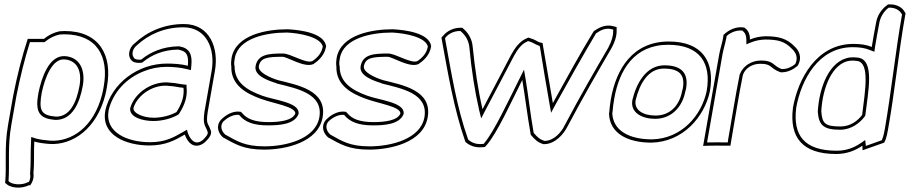

<svg xmlns="http://www.w3.org/2000/svg" viewBox="-20 -655 4166 879"><path d="M17 -84C-2 25 12 100 3 189L5 182C22 206 77 212 114 192L117 195C131 177 136 157 133 137C138 88 134 42 137 -7C157 -1 181 2 206 4C314 11 423 -67 462 -220C465 -233 468 -246 470 -260C495 -401 436 -513 276 -513C269 -513 263 -512 256 -512H253C226 -506 203 -495 181 -477H107C80 -395 58 -307 40 -215ZM32 -84 55 -215C72 -301 93 -386 117 -462H184L189 -466C209 -482 230 -492 253 -497H254C263 -497 269 -498 274 -498C425 -498 479 -395 455 -260C453 -246 450 -233 447 -221C409 -74 309 -5 210 -11C186 -13 162 -16 144 -21L123 -28L122 -5C119 45 122 90 118 138L117 140L118 142C120 155 118 168 112 178L108 179C79 195 32 190 19 174C25 88 14 17 32 -84ZM156 -230C142 -153 152 -114 225 -107H226C226 -107 229 -106 235 -106C312 -106 345 -185 359 -262C372 -334 346 -393 278 -398C204 -403 170 -298 156 -230ZM171 -230C186 -302 220 -387 275 -383C333 -379 356 -330 344 -262C330 -184 299 -121 237 -121C234 -121 232 -122 229 -122C165 -128 158 -155 171 -230Z M462 -147C442 -36 557 11 664 11C738 11 781 -13 826 -39C832 -22 847 9 875 12C900 14 919 -3 929 -15C939 -26 949 -39 946 -56L945 -57C933 -95 922 -82 931 -143L964 -331C982 -433 942 -545 822 -545C731 -545 654 -510 598 -458C569 -437 561 -395 586 -375C597 -367 612 -366 630 -368L637 -373C673 -402 725 -427 795 -428C836 -421 844 -402 840 -354C810 -362 773 -364 745 -364C611 -364 491 -274 462 -149ZM477 -147V-149C497 -233 559 -298 639 -329C671 -342 707 -349 743 -349C770 -349 806 -346 834 -339L854 -334L856 -355C861 -406 848 -435 800 -443H799H798C724 -442 667 -415 629 -384L626 -382C610 -381 602 -383 596 -387C593 -389 593 -392 591 -394C581 -409 589 -434 606 -447L607 -448C660 -497 732 -530 819 -530C927 -530 966 -429 949 -331L916 -143C907 -80 921 -82 931 -50V-48C932 -41 927 -34 918 -24C909 -13 896 -2 879 -3C860 -5 846 -29 840 -46L836 -61L820 -52C775 -26 737 -4 667 -4C561 -4 460 -50 477 -147ZM576 -160C571 -118 634 -101 682 -101C724 -101 766 -113 794 -129L798 -132L801 -136C827 -177 839 -215 834 -257V-267L823 -268C801 -270 786 -275 765 -276H764C683 -289 598 -233 577 -163V-162ZM591 -161C610 -222 686 -273 759 -261H761C780 -260 796 -255 820 -253C824 -215 813 -181 788 -142C764 -128 723 -116 684 -116C635 -116 588 -137 591 -161Z M1040 -389C1038 -377 1037 -364 1039 -350C1037 -265 1107 -227 1173 -203C1235 -180 1334 -167 1332 -135C1319 -104 1264 -96 1209 -96C1145 -96 1110 -111 1089 -137L1083 -143L1073 -144C1045 -146 1015 -130 993 -108L991 -106C966 -76 981 -43 1001 -26C1056 4 1094 30 1189 30C1286 30 1437 -2 1457 -118C1479 -243 1339 -266 1253 -288C1214 -300 1160 -325 1165 -352C1172 -391 1205 -395 1274 -395C1295 -395 1373 -344 1413 -361L1416 -362L1418 -364C1442 -380 1466 -405 1472 -439L1473 -444C1463 -505 1353 -518 1298 -521H1296C1203 -521 1059 -497 1040 -389ZM1001 -97 1002 -98 1003 -99C1022 -118 1049 -131 1070 -129H1075L1077 -126C1102 -97 1140 -81 1206 -81C1258 -81 1326 -85 1346 -131L1347 -134V-137C1350 -187 1233 -197 1180 -217C1114 -241 1053 -276 1054 -352V-353L1053 -354C1051 -367 1053 -379 1055 -389C1071 -480 1198 -506 1293 -506H1295C1353 -503 1448 -486 1458 -441L1457 -439C1452 -411 1432 -390 1411 -376L1410 -375H1409C1380 -363 1310 -410 1276 -410C1211 -410 1160 -407 1150 -352C1142 -308 1210 -285 1246 -274V-273C1337 -250 1461 -228 1442 -118C1424 -18 1289 15 1191 15C1100 15 1065 -9 1011 -39C993 -55 987 -79 1001 -97Z M1521 -389C1519 -377 1518 -364 1520 -350C1518 -265 1588 -227 1654 -203C1716 -180 1815 -167 1813 -135C1800 -104 1745 -96 1690 -96C1626 -96 1591 -111 1570 -137L1564 -143L1554 -144C1526 -146 1496 -130 1474 -108L1472 -106C1447 -76 1462 -43 1482 -26C1537 4 1575 30 1670 30C1767 30 1918 -2 1938 -118C1960 -243 1820 -266 1734 -288C1695 -300 1641 -325 1646 -352C1653 -391 1686 -395 1755 -395C1776 -395 1854 -344 1894 -361L1897 -362L1899 -364C1923 -380 1947 -405 1953 -439L1954 -444C1944 -505 1834 -518 1779 -521H1777C1684 -521 1540 -497 1521 -389ZM1482 -97 1483 -98 1484 -99C1503 -118 1530 -131 1551 -129H1556L1558 -126C1583 -97 1621 -81 1687 -81C1739 -81 1807 -85 1827 -131L1828 -134V-137C1831 -187 1714 -197 1661 -217C1595 -241 1534 -276 1535 -352V-353L1534 -354C1532 -367 1534 -379 1536 -389C1552 -480 1679 -506 1774 -506H1776C1834 -503 1929 -486 1939 -441L1938 -439C1933 -411 1913 -390 1892 -376L1891 -375H1890C1861 -363 1791 -410 1757 -410C1692 -410 1641 -407 1631 -352C1623 -308 1691 -285 1727 -274V-273C1818 -250 1942 -228 1923 -118C1905 -18 1770 15 1672 15C1581 15 1546 -9 1492 -39C1474 -55 1468 -79 1482 -97Z M2001 -483 2003 -471C2032 -314 2057 -161 2109 -10L2111 -5C2129 11 2154 22 2188 19L2200 18L2209 8C2257 -48 2320 -187 2371 -289C2384 -214 2393 -133 2409 -43L2410 -38C2427 -17 2443 -2 2468 5H2472C2522 4 2560 -41 2577 -74C2653 -217 2718 -329 2778 -432C2796 -464 2804 -493 2803 -516V-531L2788 -535C2752 -545 2721 -528 2699 -513L2695 -507C2634 -407 2575 -298 2511 -183C2496 -269 2480 -363 2466 -445L2464 -458L2451 -461C2438 -465 2432 -473 2408 -480L2399 -483L2390 -479C2359 -466 2337 -435 2320 -404C2286 -338 2234 -241 2189 -155C2169 -241 2154 -342 2144 -441C2141 -478 2122 -508 2096 -528H2088C2057 -528 2028 -514 2010 -493ZM2018 -481 2021 -485C2035 -501 2058 -513 2085 -513H2088C2111 -494 2126 -469 2129 -437C2138 -337 2154 -236 2174 -149L2183 -113L2202 -150C2247 -236 2299 -333 2333 -399C2350 -430 2369 -455 2394 -465L2397 -467L2401 -466C2423 -460 2428 -452 2445 -447V-446L2450 -445L2452 -440C2465 -357 2481 -264 2496 -178L2503 -139L2524 -178C2588 -293 2649 -402 2708 -501L2710 -503C2730 -517 2753 -529 2782 -521L2788 -519L2787 -513C2788 -494 2781 -467 2765 -437C2705 -334 2640 -223 2564 -79C2549 -48 2515 -11 2475 -10H2473C2452 -16 2439 -28 2424 -46L2423 -48C2407 -139 2399 -218 2386 -294L2379 -336L2358 -294C2307 -192 2242 -53 2198 -1L2194 4H2189C2160 7 2140 -2 2124 -15L2123 -17C2070 -167 2047 -319 2018 -476Z M2777 -203C2773 -182 2771 -161 2769 -139L2768 -137C2770 -44 2854 -2 2962 -2C3107 -5 3205 -120 3230 -237C3254 -373 3195 -465 3042 -465C2876 -465 2801 -338 2777 -203ZM2792 -203C2815 -335 2884 -450 3039 -450C3184 -450 3238 -366 3215 -237C3191 -125 3100 -20 2965 -17C2860 -17 2786 -57 2783 -138L2784 -140C2786 -162 2788 -182 2792 -203ZM2875 -196C2865 -138 2921 -111 2979 -111C3053 -111 3103 -164 3117 -234V-235C3118 -238 3120 -243 3121 -250C3133 -319 3101 -356 3022 -356C2937 -356 2893 -272 2875 -197ZM2890 -196C2908 -271 2947 -341 3019 -341C3092 -341 3117 -311 3106 -250C3105 -245 3103 -240 3102 -235V-234C3089 -170 3046 -126 2981 -126C2925 -126 2882 -151 2890 -196Z M3199 13 3225 12C3250 11 3272 12 3299 12H3324L3328 -13C3346 -114 3361 -214 3381 -312C3392 -343 3423 -363 3461 -363C3515 -363 3503 -343 3551 -325L3555 -324H3559C3587 -324 3612 -337 3632 -354C3656 -396 3634 -427 3619 -441C3583 -479 3545 -489 3484 -489C3458 -488 3437 -484 3413 -474C3414 -495 3407 -515 3391 -526L3387 -529C3352 -535 3320 -519 3301 -503L3292 -495L3291 -485C3287 -460 3278 -435 3273 -408ZM3217 -3 3288 -408C3293 -434 3301 -458 3306 -485V-489L3310 -493C3325 -506 3352 -518 3379 -515L3380 -514H3381L3380 -513C3392 -505 3397 -490 3397 -472V-452L3416 -460C3438 -469 3458 -473 3482 -474C3542 -474 3573 -466 3607 -430C3621 -417 3636 -393 3621 -362C3604 -348 3584 -339 3562 -339H3560H3558C3518 -354 3523 -378 3464 -378C3421 -378 3382 -354 3367 -315L3366 -314V-312C3346 -213 3331 -114 3313 -13L3312 -3H3302C3275 -3 3253 -4 3227 -3Z M3610 -160C3594 -28 3651 50 3808 50C3855 50 3895 35 3928 12L3929 33L4028 -2L4034 -15C4040 -32 4043 -48 4046 -65C4076 -233 4095 -423 4124 -585L4126 -593L4122 -600C4111 -621 4086 -635 4055 -635H4046L4038 -629C4015 -612 3996 -583 3991 -552C3984 -515 3977 -479 3971 -440C3948 -450 3920 -454 3887 -454C3717 -454 3633 -292 3610 -161ZM3625 -160V-161C3648 -290 3727 -439 3884 -439C3916 -439 3941 -435 3962 -426L3983 -418L3986 -440C3992 -478 3999 -514 4006 -552C4011 -579 4028 -604 4046 -618L4049 -620H4052C4079 -620 4099 -608 4108 -591L4110 -588L4109 -585C4080 -422 4060 -232 4031 -65C4028 -49 4025 -33 4019 -18L4017 -13L3944 13L3941 -14L3921 0C3890 21 3855 35 3811 35C3661 35 3610 -36 3625 -160ZM3724 -142C3729 -83 3749 -61 3826 -61C3877 -61 3917 -92 3939 -122L3941 -125L3942 -130C3954 -234 3986 -380 3909 -391C3895 -393 3883 -393 3872 -392C3777 -380 3730 -255 3724 -144V-143ZM3740 -146C3746 -257 3792 -367 3871 -377C3881 -378 3891 -378 3904 -376C3963 -368 3941 -241 3927 -129C3907 -102 3873 -76 3828 -76C3755 -76 3744 -91 3740 -146Z"/></svg>

Font: Snowfall
Style: BlkOlObl
Weight: 900
Designer: Jasper
Foundry: Cannot Into Space Fonts
Version: Version 0.9